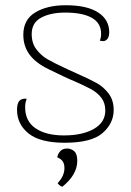

<svg xmlns="http://www.w3.org/2000/svg" viewBox="-20 -533 500 733"><path d="M45 -114Q45 -138 54 -148Q63 -158 82 -156Q76 -141 76 -124Q76 -70 116 -43Q156 -16 224 -16Q295 -16 338.5 -41Q382 -66 382 -111Q382 -140 367 -159.5Q352 -179 329.5 -191.5Q307 -204 266 -222Q251 -228 221 -242Q212 -246 164 -269.5Q116 -293 92.5 -325Q69 -357 69 -400Q69 -458 114.5 -485.5Q160 -513 231 -513Q312 -513 354.5 -485.5Q397 -458 397 -410Q397 -387 384 -379Q380 -376 373 -376Q369 -376 361 -378Q366 -389 366 -404Q366 -445 330.5 -465Q295 -485 229 -485Q173 -485 137 -465.5Q101 -446 101 -403Q101 -368 119 -344.5Q137 -321 161 -307Q185 -293 237 -269L272 -253Q320 -232 348 -216.5Q376 -201 395 -175.5Q414 -150 414 -113Q414 -62 371.5 -25Q329 12 227 12Q133 12 89 -23.5Q45 -59 45 -114ZM200 166Q226 139 226 109Q226 92 219 82.5Q212 73 199 68Q199 58 208.5 46Q218 34 236 34Q251 34 263 44Q275 54 275 81Q275 134 218 180Q206 176 200 166Z"/></svg>

Font: Arima Madurai Thin
Style: Regular
Weight: 250
Designer: Joana Correia and Natanael Gama
Foundry: NDISCOVER
Version: Version 1.019; ttfautohint (v1.5) -l 7 -r 28 -G 50 -x 13 -D 